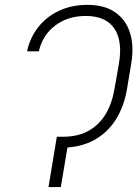

<svg xmlns="http://www.w3.org/2000/svg" viewBox="-20 -757 557 777"><path d="M221.2 -203.6H232.4Q293.9 -203.1 337.4 -227.1Q380.9 -251 407.2 -294.7Q433.6 -338.4 443.4 -397.5L461.4 -500.5Q468.8 -543.5 464.6 -578.9Q460.4 -614.3 444.1 -639.6Q427.7 -665 398.7 -678.7Q369.6 -692.4 327.1 -692.4Q253.9 -692.4 202.9 -653.3Q151.9 -614.3 137.2 -549.3H89.4Q102.1 -606.4 136 -648.7Q169.9 -690.9 220.5 -714.1Q271 -737.3 334 -737.3Q403.3 -737.3 446.5 -707Q489.7 -676.8 506.3 -623.5Q522.9 -570.3 511.2 -500.5L494.1 -397.5Q481.9 -324.7 447.3 -271Q412.6 -217.3 357.2 -188.2Q301.8 -159.2 227.1 -159.2H213.9ZM260.3 -203.6 226.1 0H176.3L210 -203.6Z"/></svg>

Font: Inter ExtraLight
Style: Italic
Weight: 250
Italic angle: -9.3988°
Designer: Rasmus Andersson
Foundry: rsms
Version: Version 4.001;git-66647c0bb